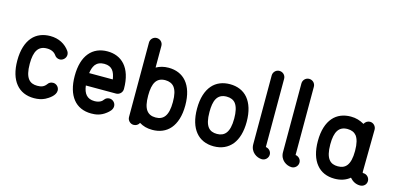

<svg xmlns="http://www.w3.org/2000/svg" viewBox="-65 -1111 3143 1514"><g transform="rotate(15 1506.5 -354.5)"><path d="M325.2 -134.8C305.2 -107.4 281.7 -101.1 250.5 -101.1C220.7 -101.1 194.8 -109.4 177.2 -132.8C159.7 -155.8 149.4 -193.4 149.4 -253.4C149.4 -357.4 180.2 -405.3 250.5 -405.3C287.6 -405.3 312 -390.6 325.7 -370.6C335.9 -355.5 350.6 -347.7 369.1 -347.7C392.6 -347.7 418.5 -369.1 418.5 -398.9C418.5 -409.2 415.5 -418.5 409.7 -427.2C375 -476.6 320.3 -506.8 250.5 -506.8C192.4 -506.8 141.1 -487.3 105.5 -445.8C69.8 -404.3 47.9 -341.3 47.9 -253.4C47.9 -170.9 67.4 -107.4 102.5 -64.9C137.2 -22 188 0 250.5 0C284.2 0 314 -6.3 339.8 -19C367.7 -33.7 417 -64.9 417 -106C417 -135.7 391.6 -156.2 368.2 -156.2C349.1 -156.2 334.5 -148.9 325.2 -134.8Z M788.1 -131.3C778.8 -116.7 756.3 -101.1 717.8 -101.1C657.7 -101.1 628.9 -137.7 621.1 -202.6H867.7C894 -202.6 918.5 -224.1 918.5 -253.4C918.5 -431.6 829.6 -506.8 717.8 -506.8C656.7 -506.8 606.4 -485.4 571.3 -442.9C536.1 -400.4 516.6 -337.4 516.6 -253.4C516.6 -171.9 535.6 -108.9 569.8 -65.9C604 -22.9 654.8 0 717.8 0C752 0 794.4 -4.4 838.4 -39.6C856 -53.7 878.9 -72.8 878.9 -101.6C878.9 -130.4 854 -151.9 829.1 -151.9C811.5 -151.9 797.4 -144.5 788.1 -131.3ZM646 -374.5C661.6 -394 685.1 -405.3 717.8 -405.3C784.2 -405.3 804.7 -362.8 814 -303.7H621.1C625 -330.6 630.9 -353.5 646 -374.5Z M1216.8 -506.8C1177.2 -506.8 1145.5 -497.6 1115.7 -481.4V-658.2C1115.7 -687.5 1092.3 -709 1064.5 -709C1036.1 -709 1014.2 -685.5 1014.2 -658.2V-50.8C1014.2 -23.4 1036.6 0 1064.5 0C1083.5 0 1101.1 -9.3 1110.4 -28.3C1141.6 -9.3 1174.3 0 1216.8 0C1275.4 0 1326.7 -20 1362.3 -62C1397.9 -104 1419.4 -167 1419.4 -253.4C1419.4 -338.9 1398.4 -402.3 1362.8 -444.3C1327.1 -486.3 1275.9 -506.8 1216.8 -506.8ZM1289.6 -374C1308.6 -349.1 1317.9 -312.5 1317.9 -253.4C1317.9 -141.1 1280.3 -101.1 1216.8 -101.1C1183.6 -101.1 1158.7 -111.8 1141.6 -135.7C1124.5 -159.7 1116.2 -197.3 1116.2 -253.4C1116.2 -356.9 1146 -405.3 1216.8 -405.3C1248 -405.3 1273.9 -394 1289.6 -374Z M1717.8 -506.8C1659.7 -506.8 1608.4 -487.3 1572.8 -445.8C1537.1 -404.3 1515.1 -341.3 1515.1 -253.4C1515.1 -170.9 1534.7 -107.4 1569.8 -64.9C1604.5 -22 1655.3 0 1717.8 0C1781.7 0 1832.5 -23.9 1867.2 -66.9C1901.9 -109.9 1920.4 -173.3 1920.4 -253.4C1920.4 -338.9 1899.4 -401.4 1864.3 -443.8C1828.6 -486.3 1776.9 -506.8 1717.8 -506.8ZM1790.5 -374C1810.1 -348.1 1818.8 -306.2 1818.8 -253.4C1818.8 -194.3 1808.6 -157.2 1791 -133.8C1772.9 -109.9 1747.1 -101.1 1717.8 -101.1C1656.7 -101.1 1616.7 -133.8 1616.7 -253.4C1616.7 -342.8 1637.2 -405.3 1717.8 -405.3C1749 -405.3 1774.4 -395 1790.5 -374Z M2016.1 -96.7C2016.1 -32.7 2070.3 0 2112.3 0C2139.6 0 2163.1 -23.4 2163.1 -50.8C2163.1 -79.6 2140.1 -98.6 2117.7 -101.1V-658.2C2117.7 -687.5 2094.2 -709 2066.4 -709C2038.1 -709 2016.1 -685.5 2016.1 -658.2Z M2258.8 -96.7C2258.8 -32.7 2313 0 2355 0C2382.3 0 2405.8 -23.4 2405.8 -50.8C2405.8 -79.6 2382.8 -98.6 2360.4 -101.1V-658.2C2360.4 -687.5 2336.9 -709 2309.1 -709C2280.8 -709 2258.8 -685.5 2258.8 -658.2Z M2704.1 -506.8C2646 -506.8 2594.7 -487.3 2559.1 -445.8C2523.4 -404.3 2501.5 -341.3 2501.5 -253.4C2501.5 -170.9 2521 -107.4 2556.2 -64.9C2590.8 -22 2641.6 0 2704.1 0C2752.9 0 2795.9 -13.7 2828.6 -41.5C2850.6 -16.6 2877 -0.5 2912.6 -0.5H2913.6C2940.9 -0.5 2964.8 -21 2964.8 -50.3C2964.8 -77.1 2942.9 -101.1 2914.1 -101.1H2913.6C2912.1 -101.1 2906.7 -101.6 2906.7 -107.9L2910.6 -455.6C2910.6 -481.9 2889.2 -506.3 2860.4 -506.3C2840.8 -506.3 2823.2 -494.6 2814 -476.6C2779.3 -496.1 2746.6 -506.8 2704.1 -506.8ZM2777.3 -374C2794.4 -350.6 2805.2 -314 2805.2 -253.4C2805.2 -193.4 2794.9 -156.2 2777.3 -132.8C2759.8 -109.4 2733.9 -101.1 2704.1 -101.1C2674.3 -101.1 2648.4 -109.4 2630.9 -132.8C2613.3 -155.8 2603 -193.4 2603 -253.4C2603 -357.4 2633.8 -405.3 2704.1 -405.3C2736.8 -405.3 2761.2 -394 2777.3 -374Z"/></g></svg>

Font: LOB TGL 0-17
Style: Regular
Weight: 400
Designer: Peter Wiegel + adaptations and expanded glyphset by Studio LOB
Foundry: Peter Wiegel + adaptations and expanded glyphset by Studio LOB
Version: Version 1.003;Glyphs 3.1.2 (3151)